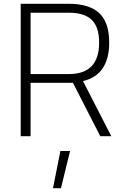

<svg xmlns="http://www.w3.org/2000/svg" viewBox="-20 -717 654 1011"><path d="M259 274 298 78H349L301 274ZM364 -281H141V0H89V-697H342Q450 -697 502.5 -648Q555 -599 555 -493Q555 -323 417 -290L566 0H508ZM502 -493Q502 -574 463.5 -612Q425 -650 342 -650H141V-327H343Q502 -327 502 -493Z"/></svg>

Font: TitilliumText
Style: Light
Weight: 300
Designer: Accademia di Belle Arti di Urbino and others
Foundry: Accademia di Belle Arti di Urbino and others.
Version: Version 60.001